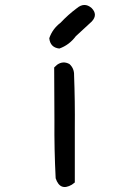

<svg xmlns="http://www.w3.org/2000/svg" viewBox="-20 -729 540 763"><path d="M285.2 -696.3Q315.4 -721.7 343.8 -697.3Q370.1 -670.9 344.7 -643.6Q313.5 -614.3 281.2 -585Q254.9 -549.8 215.8 -536.1Q179.7 -540 175.8 -577.1Q188.5 -614.3 220.7 -638.7Q251 -670.9 285.2 -696.3ZM207 -471.7Q230.5 -488.3 255.9 -474.6Q275.4 -457 274.4 -429.7Q278.3 -326.2 277.3 -221.7Q277.3 -112.3 277.3 -3.9Q271.5 1 265.6 4.9Q218.8 32.2 201.2 -20.5Q195.3 -135.7 196.3 -249Q196.3 -354.5 195.3 -460.9Q201.2 -466.8 207 -471.7Z"/></svg>

Font: NaikaiFont
Style: Regular-Lite
Weight: 400
Version: Version 1.67